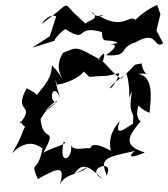

<svg xmlns="http://www.w3.org/2000/svg" viewBox="-20 -690 676 772"><path d="M277 -638C232 -684 265 -679 161 -604C127 -570 173 -642 206 -624L180 -544L109 -498L205 -528C181 -516 242 -583 246 -571C336 -514 280 -593 390 -561C390 -507 412 -540 455 -517C362 -501 503 -535 406 -468C503 -462 453 -497 525 -520C617 -573 597 -489 636 -516L609 -567L625 -633L612 -670C535 -638 474 -557 534 -600C500 -648 486 -561 377 -627C427 -633 359 -611 349 -643C385 -612 336 -610 324 -595ZM339 -381C419 -388 390 -379 460 -396C434 -311 377 -319 489 -393C512 -311 487 -267 510 -324C494 -210 521 -265 515 -193C486 -175 435 -133 462 -204C449 -189 410 -143 426 -84C364 -118 325 -119 349 -53C381 -132 281 -65 265 -107C277 -54 213 -14 236 -120C266 -113 168 -91 154 -74C214 -189 153 -108 143 -211C137 -190 147 -242 207 -279C114 -194 205 -299 210 -280C171 -271 192 -375 223 -292C206 -343 196 -395 209 -350C256 -351 378 -418 288 -430ZM277 11C315 -48 348 -10 391 28C316 -9 443 -58 409 16C384 -52 394 -55 522 -83C474 -42 549 -70 562 -77C472 -105 494 -141 547 -204C549 -196 513 -219 544 -283C512 -264 587 -234 581 -236C588 -298 598 -384 535 -393C601 -400 561 -368 549 -435C507 -425 542 -445 466 -373C425 -401 384 -465 376 -448C363 -431 415 -517 394 -444C277 -509 294 -501 230 -476C250 -493 188 -438 233 -371C171 -459 224 -380 189 -428C187 -376 167 -356 122 -301C142 -293 134 -313 87 -335C30 -230 127 -278 60 -193C57 -231 83 -130 104 -217C65 -168 75 -146 28 -74C97 -143 141 -97 151 -94C131 14 99 -49 132 30C223 -22 244 -24 218 62C229 6 310 11 330 -18Z"/></svg>

Font: Charger Distortion
Style: 2It
Weight: 400
Designer: Jasper
Foundry: Cannot Into Space Fonts
Version: Version 0.98